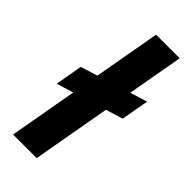

<svg xmlns="http://www.w3.org/2000/svg" viewBox="-233 -762 805 805"><g transform="rotate(45 169.0 -360.0)"><path d="M17 -280 38 -401 338 -495 316 -372ZM38 0 166 -720H306L178 0Z"/></g></svg>

Font: DM Sans 24pt ExtraBold
Style: Italic
Weight: 800
Italic angle: -10°
Designer: Colophon Foundry, Jonny Pinhorn
Foundry: Colophon Foundry
Version: Version 4.004;gftools[0.9.30]